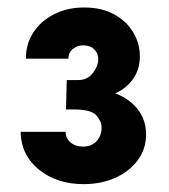

<svg xmlns="http://www.w3.org/2000/svg" viewBox="-20 -916 439 500"><path d="M197.8 -436.5Q127.9 -436.5 81.3 -474.4Q34.7 -512.2 33.7 -572.8H150.9Q150.9 -556.2 163.6 -545.2Q176.3 -534.2 196.3 -534.2Q217.8 -534.2 231.2 -548.1Q244.6 -562 244.6 -584.5Q244.6 -599.6 231.2 -615.2Q217.8 -630.9 172.9 -630.9H151.9L153.8 -707.5H183.6Q207.5 -707.5 221.7 -725.6Q235.8 -743.7 235.8 -761.7Q235.8 -777.8 225.1 -787.8Q214.4 -797.9 196.8 -797.9Q180.7 -797.9 169.4 -788.3Q158.2 -778.8 158.2 -763.2H47.4Q47.4 -802.2 67.4 -832.3Q87.4 -862.3 121.8 -879.4Q156.2 -896.5 199.2 -896.5Q245.1 -896.5 277.6 -878.4Q310.1 -860.4 327.1 -831.5Q344.2 -802.7 344.2 -769.5Q344.2 -735.8 327.1 -711.2Q310.1 -686.5 280.3 -672.9Q317.4 -658.7 338.9 -631.1Q360.4 -603.5 360.4 -565.9Q360.4 -528.3 338.9 -499Q317.4 -469.7 280.5 -453.1Q243.7 -436.5 197.8 -436.5Z"/></svg>

Font: Reddit Sans ExtraBold
Style: Regular
Weight: 800
Designer: Stephen Hutchings
Foundry: Reddit
Version: Version 1.014; ttfautohint (v1.8.4.7-5d5b)